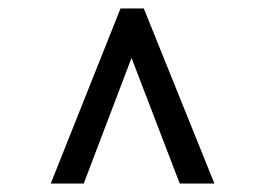

<svg xmlns="http://www.w3.org/2000/svg" viewBox="-20 -700 628 454"><path d="M405 -266 291 -563 178 -266H100L265 -680H320L487 -266Z"/></svg>

Font: Inria Sans
Style: Regular
Weight: 400
Designer: Black Foundry Team
Foundry: Black Foundry
Version: Version 1.2; ttfautohint (v1.8.3)